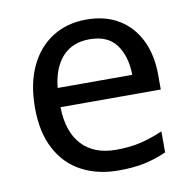

<svg xmlns="http://www.w3.org/2000/svg" viewBox="-67 -614 698 692"><g transform="rotate(-10 282.0 -268.0)"><path d="M292 -546Q361 -546 410.5 -516Q460 -486 486.5 -431.5Q513 -377 513 -304V-251H146Q148 -160 192.5 -112.5Q237 -65 317 -65Q368 -65 407.5 -74.5Q447 -84 489 -102V-25Q448 -7 408 1.5Q368 10 313 10Q237 10 178.5 -21Q120 -52 87.5 -113.5Q55 -175 55 -264Q55 -352 84.5 -415Q114 -478 167.5 -512Q221 -546 292 -546ZM291 -474Q228 -474 191.5 -433.5Q155 -393 148 -321H421Q420 -389 389 -431.5Q358 -474 291 -474Z"/></g></svg>

Font: Noto Sans Thaana
Style: Regular
Weight: 400
Designer: Monotype Design Team
Foundry: Monotype Imaging Inc.
Version: Version 2.001